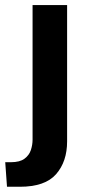

<svg xmlns="http://www.w3.org/2000/svg" viewBox="-29 -544 366 741"><path d="M-8.8 82H13.2Q47.4 82 65.4 68.6Q83.5 55.2 90.1 35.2Q96.7 15.1 96.7 -4.9V-524.4H230V1.5Q230 79.6 187.5 128.2Q145 176.8 47.4 176.8H-2Z"/></svg>

Font: Monda
Style: Bold
Weight: 700
Designer: Vernon Adams
Foundry: Vernon Adams
Version: Version 2.100; ttfautohint (v1.8.3)